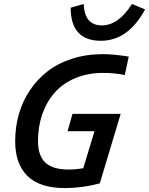

<svg xmlns="http://www.w3.org/2000/svg" viewBox="-20 -940 757 975"><path d="M496.1 -811Q582.5 -811 649.9 -919.9L716.8 -892.1Q630.4 -732.9 492.2 -732.9Q338.9 -732.9 338.9 -900.9L404.8 -919.9Q408.2 -861.3 431.9 -836.2Q455.6 -811 496.1 -811ZM613.8 -559.1Q560.1 -569.8 504.9 -569.8Q425.8 -569.8 362.3 -543.2Q298.8 -516.6 257.6 -469.5Q216.3 -422.4 194.6 -359.6Q172.9 -296.9 172.9 -223.1Q172.9 -149.9 210.2 -114.5Q247.6 -79.1 328.1 -79.1Q363.8 -79.1 402.8 -85.9L460 -273.9H323.2L348.1 -361.8H592.8L486.8 -8.8Q397 15.1 309.1 15.1Q182.6 15.1 119.9 -45.9Q57.1 -106.9 57.1 -223.1Q57.1 -293.9 75.4 -359.1Q93.8 -424.3 130.9 -480.2Q168 -536.1 220.5 -577.1Q272.9 -618.2 345.5 -641.6Q418 -665 502.9 -665Q554.7 -665 633.8 -652.8Z"/></svg>

Font: IntelOne Mono Medium
Style: Italic
Weight: 500
Italic angle: -16°
Designer: Fred Shallcrass
Foundry: Frere-Jones Type LLC
Version: Version 1.200;hotconv 1.1.0;makeotfexe 2.6.0;FJTRelease1.2